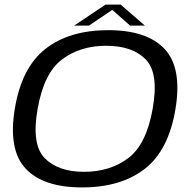

<svg xmlns="http://www.w3.org/2000/svg" viewBox="-20 -812 839 837"><path d="M337.5 5Q168.5 5 91.8 -77Q15 -159 44.5 -337.5Q74 -517.5 178.2 -599Q282.5 -680.5 451.8 -680.5Q621 -680.5 697.8 -598.2Q774.5 -516 745 -337.5Q715.5 -157 611.2 -76Q507 5 337.5 5ZM346 -63Q459.5 -63 538.8 -122.5Q618 -182 645.5 -337.5Q673.5 -494 615 -553.2Q556.5 -612.5 443 -612.5Q330 -612.5 250.8 -553.2Q171.5 -494 144 -337.5Q116.5 -182 175 -122.5Q233.5 -63 346 -63ZM303.5 -700.5 440 -792H506L611.5 -700.5H547L469.5 -769L368 -700.5Z"/></svg>

Font: Anybody ExtraExpanded Regular
Style: Italic
Weight: 400
Width: 8
Italic angle: -10°
Designer: Tyler Finck
Foundry: Etcetera Type Company
Version: Version 1.010; ttfautohint (v1.8.3) -l 8 -r 50 -G 200 -x 14 